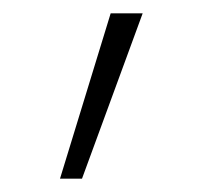

<svg xmlns="http://www.w3.org/2000/svg" viewBox="-20 -704 303 288"><path d="M70 -436 146 -684H194L103 -436Z"/></svg>

Font: Fira Sans Condensed ExtraLight
Style: Regular
Weight: 275
Width: 3
Designer: Carrois Corporate & Edenspiekermann AG
Foundry: Carrois Corporate GbR & Edenspiekermann AG
Version: Version 4.203